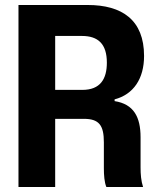

<svg xmlns="http://www.w3.org/2000/svg" viewBox="-20 -749 631 769"><path d="M54 0H201V-273H316C377 -273 396 -247 396 -179V-75C396 -48 398 -19 406 0H553C545 -25 543 -51 543 -78V-199C543 -280 516 -332 439 -344V-351C515 -371 557 -434 557 -525C557 -669 469 -729 331 -729H54ZM308 -605C373 -605 408 -573 408 -498C408 -433 382 -389 310 -389H201V-605Z"/></svg>

Font: Mona Sans SemiCondensed
Style: Bold
Weight: 700
Width: 4
Designer: Deni Anggara
Foundry: GitHub
Version: Version 2.000